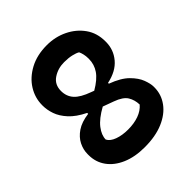

<svg xmlns="http://www.w3.org/2000/svg" viewBox="-202 -852 1004 1004"><g transform="rotate(-45 300.0 -350.0)"><path d="M306 -720Q368 -720 420.5 -694.5Q473 -669 505 -624Q537 -579 537 -518V-513Q537 -456 500.5 -412.5Q464 -369 393 -354V-348Q458 -324 491 -291Q524 -258 536 -225.5Q548 -193 548 -172V-166Q548 -114 517 -71.5Q486 -29 428.5 -4.5Q371 20 291 20Q219 20 165.5 -3Q112 -26 83 -66.5Q54 -107 54 -159V-166Q54 -199 69.5 -230Q85 -261 118 -283.5Q151 -306 205 -313V-320Q150 -347 120 -380Q90 -413 78.5 -446.5Q67 -480 67 -511V-515Q67 -569 96 -615.5Q125 -662 179 -691Q233 -720 306 -720ZM297 -382 313 -376Q366 -407 388.5 -440Q411 -473 411 -513V-517Q411 -534 407.5 -549Q404 -564 399 -574Q386 -582 362 -587.5Q338 -593 307 -593Q261 -593 225 -569Q189 -545 189 -498Q189 -458 213.5 -430.5Q238 -403 297 -382ZM175 -153Q186 -131 219 -119Q252 -107 295 -107Q339 -107 374 -119.5Q409 -132 430 -157Q429 -192 412.5 -219Q396 -246 346 -264L286 -286Q228 -254 201.5 -219.5Q175 -185 175 -153Z"/></g></svg>

Font: Recursive Mn Csl St
Style: Bold
Weight: 700
Monospace: yes
Version: Version 1.079;hotconv 1.0.112;makeotfexe 2.5.65598; ttfautoh